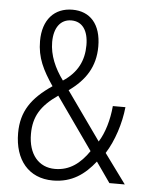

<svg xmlns="http://www.w3.org/2000/svg" viewBox="-53 -767 622 820"><g transform="rotate(5 258.5 -357.0)"><path d="M225 -724C147 -724 98 -670 98 -579C98 -507 124 -456 168 -391C81 -332 39 -272 39 -179C39 -65 100 10 204 10C286 10 340 -30 385 -87L446 0H512L419 -127C454 -182 479 -259 486 -329H432C427 -270 410 -212 385 -173L238 -380C308 -430 348 -490 348 -577C348 -673 300 -724 225 -724ZM224 -678C271 -678 297 -641 297 -578C297 -512 271 -459 210 -419C174 -468 150 -522 150 -579C150 -641 178 -678 224 -678ZM196 -353 354 -129C317 -75 272 -40 209 -40C139 -40 94 -93 94 -180C94 -255 124 -303 196 -353Z"/></g></svg>

Font: Noto Sans Arabic UI Cn Lt
Style: Regular
Weight: 300
Width: 3
Designer: Monotype Design Team, Nadine Chahine and Nizar Qandah
Foundry: Monotype Imaging Inc.
Version: Version 2.010